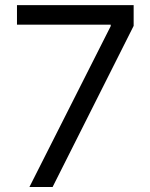

<svg xmlns="http://www.w3.org/2000/svg" viewBox="-20 -748 602 768"><path d="M97.7 0 422.9 -643.6V-649.4H47.9V-727.5H514.6V-644.5L190.4 0Z"/></svg>

Font: Inter V
Style: Weight 400 Optical size 14.0
Weight: 400
Designer: Rasmus Andersson
Foundry: rsms
Version: Version 4.000;git-4fc901f